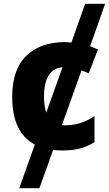

<svg xmlns="http://www.w3.org/2000/svg" viewBox="-20 -780 572 1008"><path d="M408 -410 305 -123Q310 -122 321 -122Q403 -122 476 -170V-34Q440 -11 400.5 -0.5Q361 10 306 10Q282 10 259 7L187 208H81L163 -21Q44 -84 44 -271Q44 -416 118.5 -487.5Q193 -559 320 -559Q333 -559 355 -557L427 -760H532L453 -537Q468 -532 494 -520L446 -395Q421 -406 408 -410ZM223 -189 308 -427Q260 -423 235.5 -384Q211 -345 211 -272Q211 -222 223 -189Z"/></svg>

Font: Noto Sans UI ExtraBold
Style: Regular
Weight: 800
Designer: Monotype Design Team
Foundry: Monotype Imaging Inc.
Version: Version 1.001